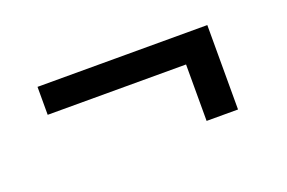

<svg xmlns="http://www.w3.org/2000/svg" viewBox="-43 -499 636 426"><g transform="rotate(-20 275.0 -285.5)"><path d="M462.4 -385.3V-186H388.2V-319.3H61.5V-385.3Z"/></g></svg>

Font: Vazirmatn UI Light
Style: Regular
Weight: 300
Designer: Saber Rastikerdar
Foundry: Saber Rastikerdar
Version: Version 33.003